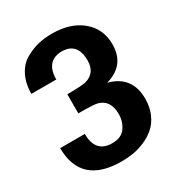

<svg xmlns="http://www.w3.org/2000/svg" viewBox="-176 -853 918 985"><g transform="rotate(-30 283.0 -360.5)"><path d="M275 -734Q385 -734 451.5 -678.5Q518 -623 518 -532Q518 -408 396 -374Q524 -340 524 -206Q524 -156 506.5 -116.5Q489 -77 461.5 -53Q434 -29 398 -13.5Q362 2 328 7.5Q294 13 260 13Q20 13 19 -204H165Q165 -92 264 -92Q319 -92 343 -127Q367 -162 367 -205Q367 -290 299 -307Q276 -312 189 -312V-425Q275 -425 301 -432Q366 -450 366 -525Q366 -608 306 -626L279 -630H277Q184 -630 178 -531V-519H30Q31 -582 54 -626.5Q77 -671 115 -693Q153 -715 192 -724.5Q231 -734 275 -734Z"/></g></svg>

Font: cwTeXHei
Style: Medium
Weight: 500
Version: Version 1.17